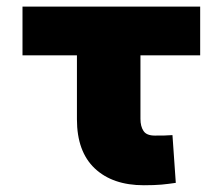

<svg xmlns="http://www.w3.org/2000/svg" viewBox="-20 -541 659 571"><path d="M575.3 -521.3V-376.4H397.7V-187.5Q397.7 -165.1 406.8 -151.5Q415.8 -137.8 440.3 -137.8Q459.5 -137.8 468.8 -138Q478 -138.1 492.9 -139.2L502.8 2.8Q481.5 6 460.6 8Q439.6 9.9 407.7 9.9Q315 9.9 261.9 -40.1Q208.8 -90.2 208.8 -186.1V-376.4H46.9V-521.3Z"/></svg>

Font: Inter UI Black
Style: Regular
Weight: 900
Designer: Rasmus Andersson
Foundry: rsms
Version: 3.2;8d6f07862